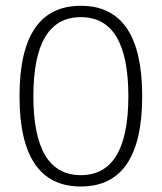

<svg xmlns="http://www.w3.org/2000/svg" viewBox="-20 -662 570 677"><path d="M48.8 -322.8Q48.8 -641.6 265.1 -641.6Q481.4 -641.6 481.4 -322.8Q481.4 -4.4 265.1 -4.4Q48.8 -4.4 48.8 -322.8ZM97.7 -322.8Q97.7 -44.4 265.1 -44.4Q432.6 -44.4 432.6 -322.8Q432.6 -601.6 265.1 -601.6Q97.7 -601.6 97.7 -322.8Z"/></svg>

Font: AzarMehrMonospaced
Style: SansRegular
Weight: 1
Designer: Amin Abedi
Version: Version 1.00